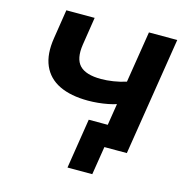

<svg xmlns="http://www.w3.org/2000/svg" viewBox="-124 -821 1072 1107"><g transform="rotate(15 412.5 -268.0)"><path d="M525 169H377L424 -129H640L619 0H552ZM517 0 558 -258Q537 -251 509 -245.5Q481 -240 450.5 -237Q420 -234 391 -234Q288 -234 219.5 -267Q151 -300 122 -366.5Q93 -433 109 -532L136 -705H305L279 -538Q266 -452 303 -413Q340 -374 431 -374Q465 -374 504 -380Q543 -386 580 -398L629 -705H798L686 0Z"/></g></svg>

Font: Nunito Sans 10pt SemiExpanded ExtraBold
Style: Italic
Weight: 800
Width: 6
Italic angle: -9°
Designer: Vernon Adams
Foundry: Vernon Adams
Version: Version 3.101;gftools[0.9.27]